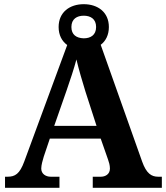

<svg xmlns="http://www.w3.org/2000/svg" viewBox="-20 -897 793 917"><path d="M4 0H264V-53H222C199 -53 177 -66 177 -92C177 -108 184 -133 189 -149L218 -235H461L496 -135C500 -124 505 -108 505 -92C505 -64 482 -53 462 -53H423V0H753V-53H735C703 -53 679 -69 659 -125L461 -683C485 -701 500 -730 500 -768C500 -839 447 -877 380 -877C313 -877 260 -839 260 -768C260 -729 276 -700 301 -682L96 -126C74 -66 52 -53 16 -53H4ZM380 -714C345 -715 321 -731 321 -768C321 -807 348 -822 380 -822C412 -822 439 -807 439 -768C439 -729 412 -714 380 -714ZM239 -296 298 -465C314 -511 334 -571 345 -613C356 -566 374 -505 388 -460L441 -296Z"/></svg>

Font: Noto Nastaliq Urdu
Style: Bold
Weight: 700
Designer: Monotype Design Team (Patrick Giasson: type design, Kamal Mansour: OpenType code, Glenda Bellarosa). Updated by Simon Co
Foundry: Monotype Imaging Inc., Simon Cozens
Version: Version 3.009